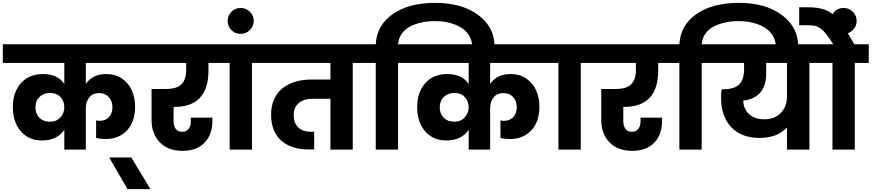

<svg xmlns="http://www.w3.org/2000/svg" viewBox="-37 -1051 6124 1349"><path d="M415 0V-139.2Q392.1 -103.5 352.3 -83.7Q312.5 -64 258.8 -64Q164.6 -64 108.9 -128.9Q53.2 -193.8 53.2 -297.9Q53.2 -402.8 110.1 -466.8Q167 -530.8 265.1 -530.8Q368.2 -530.8 415 -460.9V-608.9H-17.1V-740.2H981.9V-608.9H565.9V-460.9Q612.8 -530.8 710 -530.8Q772 -530.8 818.6 -499.8Q865.2 -468.8 888.7 -417.2Q912.1 -365.7 912.1 -301.8Q912.1 -195.3 855 -134.8Q797.9 -74.2 706.1 -74.2Q669.9 -74.2 638.2 -82V-205.1Q648.4 -202.1 663.1 -202.1Q703.1 -202.1 728 -227.5Q752.9 -252.9 752.9 -297.9Q752.9 -340.8 727.5 -368.9Q702.1 -397 660.2 -397Q613.8 -397 589.8 -366.2Q565.9 -335.4 565.9 -288.1V0ZM313 -195.8Q359.9 -195.8 387.5 -226.3Q415 -256.8 415 -297.9Q415 -339.4 388.2 -368.7Q361.3 -397.9 314 -397.9Q269.5 -397.9 240.7 -370.1Q211.9 -342.3 211.9 -296.9Q211.9 -251.5 239.7 -223.6Q267.6 -195.8 313 -195.8Z M858.9 277.8 730 55.2H885.7L1020 277.8Z M947.8 -608.9V-740.2H1512.7V-608.9H1427.7V-556.2Q1427.7 -299.8 1188 -299.8H1182.6V-200.2Q1182.6 -166 1197.8 -145.5Q1212.9 -125 1243.7 -125Q1271.5 -125 1287.6 -144.8Q1303.7 -164.6 1303.7 -195.8V-224.1H1455.1V-201.2Q1455.1 -105 1399.9 -48.1Q1344.7 8.8 1247.1 8.8Q1142.1 8.8 1085 -51.8Q1027.8 -112.3 1027.8 -208V-425.8H1128.9Q1205.6 -425.8 1238.3 -459.2Q1271 -492.7 1271 -556.2V-608.9Z M1576.7 0V-608.9H1478.5V-740.2H1831.5V-608.9H1733.4V0Z M1562.5 -903.8Q1562.5 -941.9 1588.9 -968.5Q1615.2 -995.1 1653.3 -995.1Q1691.4 -995.1 1718.5 -968.5Q1745.6 -941.9 1745.6 -903.8Q1745.6 -866.2 1718.5 -839.6Q1691.4 -813 1653.3 -813Q1615.2 -813 1588.9 -839.6Q1562.5 -866.2 1562.5 -903.8Z M1797.4 -608.9V-740.2H2539.6V-608.9H2441.4V0H2284.7V-356.9H2159.7Q2098.1 -356.9 2062.3 -327.1Q2026.4 -297.4 2026.4 -242.2Q2026.4 -187.5 2058.1 -156.2Q2089.8 -125 2151.4 -125H2170.4V-1H2127.4Q2072.3 -1 2026.1 -15.4Q1980 -29.8 1944.1 -58.6Q1908.2 -87.4 1887.9 -135.3Q1867.7 -183.1 1867.7 -245.1Q1867.7 -295.9 1882.3 -337.2Q1897 -378.4 1922.9 -407Q1948.7 -435.5 1984.6 -454.8Q2020.5 -474.1 2062.3 -483.2Q2104 -492.2 2151.4 -492.2H2284.7V-608.9Z M2759.8 -608.9V0H2603V-608.9H2504.9V-740.2H2603Q2610.4 -873.5 2722.7 -952.1Q2835 -1030.8 3020 -1030.8Q3209 -1030.8 3323.5 -945.3Q3438 -859.9 3438 -723.1V-705.1H3280.8V-720.2Q3280.8 -765.6 3259 -801.3Q3237.3 -836.9 3200.4 -858.6Q3163.6 -880.4 3117.4 -891.6Q3071.3 -902.8 3020 -902.8Q2969.7 -902.8 2925.5 -893.3Q2881.3 -883.8 2844.7 -865Q2808.1 -846.2 2785.6 -814Q2763.2 -781.7 2759.8 -740.2H2857.9V-608.9Z M3255.9 0V-139.2Q3232.9 -103.5 3193.1 -83.7Q3153.3 -64 3099.6 -64Q3005.4 -64 2949.7 -128.9Q2894 -193.8 2894 -297.9Q2894 -402.8 2950.9 -466.8Q3007.8 -530.8 3106 -530.8Q3209 -530.8 3255.9 -460.9V-608.9H2823.7V-740.2H3822.8V-608.9H3406.7V-460.9Q3453.6 -530.8 3550.8 -530.8Q3612.8 -530.8 3659.4 -499.8Q3706.1 -468.8 3729.5 -417.2Q3752.9 -365.7 3752.9 -301.8Q3752.9 -195.3 3695.8 -134.8Q3638.7 -74.2 3546.9 -74.2Q3510.7 -74.2 3479 -82V-205.1Q3489.3 -202.1 3503.9 -202.1Q3543.9 -202.1 3568.8 -227.5Q3593.8 -252.9 3593.8 -297.9Q3593.8 -340.8 3568.4 -368.9Q3543 -397 3501 -397Q3454.6 -397 3430.7 -366.2Q3406.7 -335.4 3406.7 -288.1V0ZM3153.8 -195.8Q3200.7 -195.8 3228.3 -226.3Q3255.9 -256.8 3255.9 -297.9Q3255.9 -339.4 3229 -368.7Q3202.1 -397.9 3154.8 -397.9Q3110.4 -397.9 3081.5 -370.1Q3052.7 -342.3 3052.7 -296.9Q3052.7 -251.5 3080.6 -223.6Q3108.4 -195.8 3153.8 -195.8Z M3886.7 0V-608.9H3788.6V-740.2H4141.6V-608.9H4043.5V0Z M4107.4 -608.9V-740.2H4672.4V-608.9H4587.4V-556.2Q4587.4 -299.8 4347.7 -299.8H4342.3V-200.2Q4342.3 -166 4357.4 -145.5Q4372.6 -125 4403.3 -125Q4431.2 -125 4447.3 -144.8Q4463.4 -164.6 4463.4 -195.8V-224.1H4614.7V-201.2Q4614.7 -105 4559.6 -48.1Q4504.4 8.8 4406.7 8.8Q4301.8 8.8 4244.6 -51.8Q4187.5 -112.3 4187.5 -208V-425.8H4288.6Q4365.2 -425.8 4397.9 -459.2Q4430.7 -492.7 4430.7 -556.2V-608.9Z M4893.1 -608.9V0H4736.3V-608.9H4638.2V-740.2H4736.3Q4743.7 -873.5 4856 -952.1Q4968.3 -1030.8 5153.3 -1030.8Q5342.3 -1030.8 5456.8 -945.3Q5571.3 -859.9 5571.3 -723.1V-705.1H5414.1V-720.2Q5414.1 -765.6 5392.3 -801.3Q5370.6 -836.9 5333.7 -858.6Q5296.9 -880.4 5250.7 -891.6Q5204.6 -902.8 5153.3 -902.8Q5103 -902.8 5058.8 -893.3Q5014.6 -883.8 4978 -865Q4941.4 -846.2 4918.9 -814Q4896.5 -781.7 4893.1 -740.2H4991.2V-608.9Z M5334 -212.9Q5406.2 -212.9 5449.2 -257.8Q5492.2 -302.7 5492.2 -373V-608.9H5346.2V-535.2Q5346.2 -363.8 5185.1 -344.2Q5186.5 -285.6 5225.8 -249.3Q5265.1 -212.9 5334 -212.9ZM4957 -608.9V-740.2H5748V-608.9H5649.9V0H5492.2V-155.8Q5424.8 -82 5300.3 -82Q5171.4 -82 5100.3 -158Q5029.3 -233.9 5029.3 -363.8Q5029.3 -397 5033.2 -423.8H5043Q5124.5 -423.8 5157.7 -459.2Q5190.9 -494.6 5190.9 -564V-608.9Z M5968.8 0H5812V-608.9H5713.9V-740.2H5817.9Q5787.6 -786.6 5768.8 -810.8Q5750 -835 5728.3 -850.6Q5706.5 -866.2 5685.8 -870.1Q5665 -874 5629.9 -874H5578.1V-1000H5627Q5663.1 -1000 5688.2 -997.6Q5713.4 -995.1 5739.3 -988.8Q5765.1 -982.4 5785.4 -970.2Q5805.7 -958 5826.9 -939.7Q5848.1 -921.4 5869.4 -892.8Q5890.6 -864.3 5913.6 -827.6Q5936.5 -791 5964.8 -740.2H6066.9V-608.9H5968.8Z M5798.8 -903.8Q5798.8 -941.9 5825.2 -968.5Q5851.6 -995.1 5889.6 -995.1Q5927.7 -995.1 5954.8 -968.5Q5981.9 -941.9 5981.9 -903.8Q5981.9 -866.2 5954.8 -839.6Q5927.7 -813 5889.6 -813Q5851.6 -813 5825.2 -839.6Q5798.8 -866.2 5798.8 -903.8Z"/></svg>

Font: SVN-Poppins
Style: Bold
Weight: 700
Designer: Ninad Kale (Devanagari), Jonny Pinhorn (Latin)
Foundry: Indian Type Foundry
Version: Version 3.200;PS 1.000;hotconv 16.6.54;makeotf.lib2.5.65590